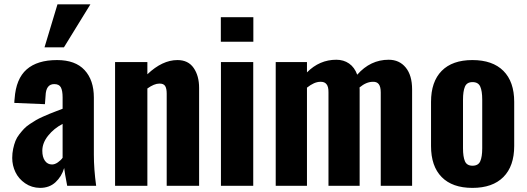

<svg xmlns="http://www.w3.org/2000/svg" viewBox="-20 -868 2463 897"><path d="M188 -647 248.5 -847.7H402.3L278.8 -647ZM223.1 -99.6Q236.3 -99.6 250.2 -109.4Q264.2 -119.1 272.5 -130.9V-289.1Q231.9 -268.1 204.8 -234.1Q177.7 -200.2 177.7 -163.6Q177.7 -134.3 189.9 -116.9Q202.1 -99.6 223.1 -99.6ZM167 9.8Q127.9 9.3 97.4 -11.7Q66.9 -32.7 52 -64Q37.1 -95.2 37.1 -129.9Q37.1 -152.3 41.5 -172.9Q45.9 -193.4 52.2 -209.5Q58.6 -225.6 70.3 -240.5Q82 -255.4 92.3 -266.4Q102.5 -277.3 119.4 -288.6Q136.2 -299.8 148.4 -306.9Q160.6 -314 180.2 -322.8Q199.7 -331.5 211.2 -336.2Q222.7 -340.8 242.9 -348.6Q263.2 -356.4 272.5 -359.9V-413.1Q272.5 -444.3 264.4 -459.7Q256.3 -475.1 233.4 -475.1Q194.8 -475.1 192.9 -420.9L189.9 -381.3L46.9 -387.2Q46.9 -397 48.3 -407.2Q54.7 -500 104.5 -543.7Q154.3 -587.4 246.6 -587.4Q332 -587.4 375.2 -540.5Q418.5 -493.7 418.5 -412.1V-145Q418.5 -78.6 429.2 0H293.9Q281.7 -64 279.8 -83Q268.1 -43.5 239.5 -16.8Q210.9 9.8 167 9.8Z M517.6 0V-578.1H668.5V-521Q738.3 -587.4 809.1 -587.4Q859.4 -587.4 884.8 -550.5Q910.2 -513.7 910.2 -457.5V0H758.8V-430.7Q758.8 -454.6 751.5 -466.3Q744.1 -478 724.1 -477.5Q700.7 -477.5 668.5 -454.6V0Z M1011.7 -672.9V-787.6H1163.6V-672.9ZM1012.2 0V-578.1H1163.1V0Z M1268.1 0V-578.1H1414.1V-529.8Q1472.7 -588.9 1551.3 -588.9Q1585.4 -588.9 1610.8 -571.3Q1636.2 -553.7 1648.9 -519Q1710.4 -588.9 1795.9 -588.9Q1845.7 -588.9 1875.5 -552.5Q1905.3 -516.1 1905.3 -450.2V0H1758.8V-436Q1758.8 -462.9 1749.5 -474.9Q1740.2 -486.8 1721.7 -485.8Q1691.4 -485.8 1659.7 -459.5Q1660.2 -456.5 1660.2 -450.2V0H1514.6V-436Q1515.1 -462.9 1505.4 -474.6Q1496.6 -485.8 1479.5 -485.8Q1478 -485.8 1476.6 -485.8Q1448.2 -485.8 1414.1 -458.5V0Z M2187 9.8Q2093.3 9.8 2043.5 -40.8Q1993.7 -91.3 1993.7 -186V-392.1Q1993.7 -486.3 2043.5 -536.9Q2093.3 -587.4 2187 -587.4Q2281.2 -587.4 2331.8 -536.9Q2382.3 -486.3 2382.3 -392.1V-186Q2382.3 -91.8 2331.8 -41Q2281.2 9.8 2187 9.8ZM2187.5 -93.8Q2214.4 -93.8 2223.6 -114.5Q2232.9 -135.3 2232.9 -175.3V-402.3Q2232.9 -442.9 2223.6 -463.6Q2214.4 -484.4 2187.5 -484.4Q2161.1 -484.4 2152.1 -463.1Q2143.1 -441.9 2143.1 -402.3V-175.3Q2143.1 -135.7 2152.1 -114.7Q2161.1 -93.8 2187.5 -93.8Z"/></svg>

Font: Oswald
Style: DemiBold
Weight: 600
Designer: Vernon Adams
Foundry: Vernon Adams
Version: 3.0; ttfautohint (v0.95) -l 8 -r 50 -G 200 -x 0 -w "G" -W -c